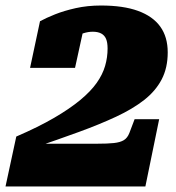

<svg xmlns="http://www.w3.org/2000/svg" viewBox="-59 -676 639 696"><path d="M-39 0H468L518 -244H429L410 -194Q403 -176 390 -168Q377 -160 354 -157.5Q331 -155 292 -155H58L60 -139Q151 -170 226.5 -197.5Q302 -225 362 -253Q422 -281 463.5 -313.5Q505 -346 527 -388Q549 -430 549 -486Q549 -542 522 -579.5Q495 -617 441.5 -636.5Q388 -656 307 -656Q258 -656 215.5 -646.5Q173 -637 140.5 -624Q108 -611 86 -599L50 -430H213L245 -576Q231 -575 218.5 -570Q206 -565 197.5 -557Q189 -549 186.5 -540.5Q184 -532 188 -525Q197 -534 211.5 -542Q226 -550 243.5 -555.5Q261 -561 277 -561Q296 -561 308 -554.5Q320 -548 325.5 -535Q331 -522 331 -500Q331 -468 322 -437Q313 -406 291.5 -375.5Q270 -345 232 -313.5Q194 -282 137.5 -249Q81 -216 0 -181Z"/></svg>

Font: Roboto Serif Black
Style: Italic
Weight: 900
Italic angle: -10°
Version: Version 1.008